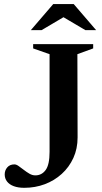

<svg xmlns="http://www.w3.org/2000/svg" viewBox="-20 -886 487 918"><path d="M351 -229Q351 -175 330.8 -130.8Q310.5 -86.5 275.2 -54.5Q240 -22.5 194 -5.2Q148 12 96 12Q67 12 46 4.2Q25 -3.5 13.8 -18Q2.5 -32.5 2.5 -52Q2.5 -71.5 14.8 -85.8Q27 -100 49 -100Q58 -100 69.2 -92Q80.5 -84 93.8 -73.8Q107 -63.5 120.8 -55.5Q134.5 -47.5 149 -47.5Q179.5 -47.5 198.2 -73Q217 -98.5 217 -160V-627L138.5 -654.5V-675H425.5V-654.5L350 -627ZM272 -810.5H295L179 -742H127.5L234.5 -866.5H332.5L439.5 -742H388Z"/></svg>

Font: Newsreader 24pt SemiBold
Style: Regular
Weight: 600
Designer: Hugues Gentile
Foundry: Production Type
Version: Version 1.003